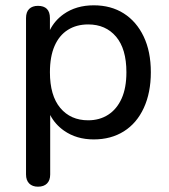

<svg xmlns="http://www.w3.org/2000/svg" viewBox="-20 -516 638 723"><path d="M312 -63Q355 -63 387.5 -84Q420 -105 438 -145Q456 -185 456 -244Q456 -332 417 -378Q378 -424 312 -424Q268 -424 235.5 -403.5Q203 -383 185.5 -343Q168 -303 168 -244Q168 -156 207 -109.5Q246 -63 312 -63ZM123 187Q102 187 90 175Q78 163 78 141V-448Q78 -471 90 -482.5Q102 -494 123 -494Q145 -494 156.5 -482.5Q168 -471 168 -448V-403Q186 -439 220 -463Q267 -496 333 -496Q398 -496 446 -465.5Q494 -435 521 -378.5Q548 -322 548 -244Q548 -167 521.5 -109.5Q495 -52 446.5 -21.5Q398 9 333 9Q268 9 221 -24Q187 -48 169 -83V141Q169 163 157 175Q145 187 123 187Z"/></svg>

Font: Nunito Medium
Style: Regular
Weight: 500
Designer: Vernon Adams
Foundry: Vernon Adams
Version: Version 3.602